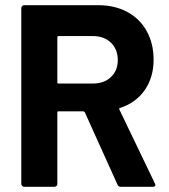

<svg xmlns="http://www.w3.org/2000/svg" viewBox="-20 -720 653 740"><path d="M62 -11V-689Q62 -694 65.5 -697Q69 -700 73 -700H359Q422 -700 470.5 -674Q519 -648 545.5 -600Q572 -552 572 -490Q572 -422 538 -373Q504 -324 443 -304Q438 -303 440 -298L577 -13L579 -8Q579 0 569 0H446Q436 0 433 -8L307 -287Q303 -291 301 -291H205Q201 -291 201 -286V-11Q201 -6 197.5 -3Q194 0 189 0H73Q69 0 65.5 -3.5Q62 -7 62 -11ZM205 -398H338Q381 -398 407.5 -423Q434 -448 434 -488Q434 -530 407.5 -555.5Q381 -581 338 -581H205Q201 -581 201 -576V-402Q201 -398 205 -398Z"/></svg>

Font: Barlow GEO Bold
Style: Regular
Weight: 700
Designer: Jeremy Tribby
Foundry: Tribby Type
Version: Version 1.408